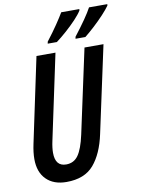

<svg xmlns="http://www.w3.org/2000/svg" viewBox="-100 -998 788 1075"><g transform="rotate(-10 293.5 -460.5)"><path d="M190 10Q117 10 75.5 -31.5Q34 -73 34 -147Q34 -185 44 -232L146 -714H254L151 -229Q147 -211 145 -194Q143 -177 143 -164Q143 -87 205 -87Q249 -87 274 -122.5Q299 -158 316 -236L419 -714H527L421 -222Q398 -113 345.5 -51.5Q293 10 190 10ZM380 -782Q456 -880 483 -931H587L586 -923Q572 -903 545.5 -874.5Q519 -846 488.5 -818Q458 -790 434 -771H378ZM222 -782Q259 -830 285 -868.5Q311 -907 325 -931H428L427 -923Q414 -902 388 -874.5Q362 -847 330.5 -819Q299 -791 272 -771H220Z"/></g></svg>

Font: Noto Sans ExtraCondensed SemiBold
Style: Italic
Weight: 600
Width: 2
Italic angle: -12°
Designer: Monotype Design Team
Foundry: Monotype Imaging Inc.
Version: Version 2.013; ttfautohint (v1.8.4.7-5d5b)